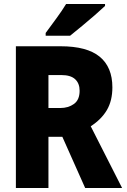

<svg xmlns="http://www.w3.org/2000/svg" viewBox="-20 -947 640 967"><path d="M60 0V-714H285Q418 -714 482 -661.5Q546 -609 546 -507Q546 -440 518.5 -393Q491 -346 437 -311L595 0H409L294 -258H224V0ZM284 -403Q324 -403 352.5 -423.5Q381 -444 381 -490Q381 -527 358.5 -548Q336 -569 289 -569H224V-403ZM210 -781Q235 -815 264 -854.5Q293 -894 313 -927H509V-917Q490 -899 458.5 -871.5Q427 -844 393 -816Q359 -788 333 -767H210Z"/></svg>

Font: Noto Sans Mono Black
Style: Regular
Weight: 900
Designer: Monotype Design Team
Foundry: Monotype Imaging Inc.
Version: Version 2.014